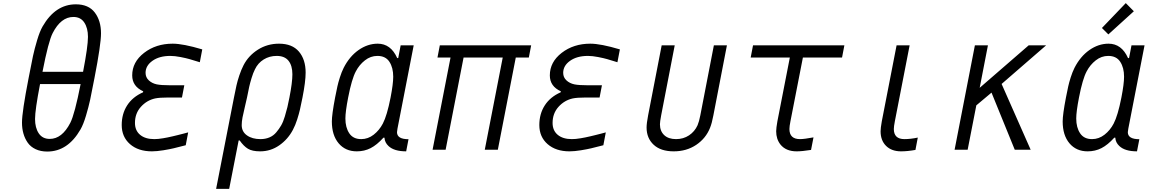

<svg xmlns="http://www.w3.org/2000/svg" viewBox="-20 -956 7373 1226"><path d="M203.8 -196Q203.8 -140 227.5 -104.5Q251.3 -69 297.5 -69Q376.3 -69 429 -171.9Q457 -226.6 494.8 -419.3H235.7Q203.8 -253.9 203.8 -196ZM541.7 -720.7Q541.7 -776.7 518.2 -812.2Q494.8 -847.7 448.6 -847.7Q369.1 -847.7 316.4 -744.8Q289.1 -692.1 251.3 -497.4H510.4Q541.7 -659.5 541.7 -720.7ZM464.2 -928.4Q545.6 -928.4 585.3 -876Q625 -823.6 625 -743.5Q625 -672.5 583.3 -458.3Q565.8 -365.9 555.7 -319.3Q545.6 -272.8 529 -217.1Q512.4 -161.5 494.1 -129.6Q412.8 11.7 281.9 11.7Q239.6 11.7 207.7 -3.3Q175.8 -18.2 157.2 -44.6Q138.7 -71 129.6 -103.2Q120.4 -135.4 120.4 -173.2Q120.4 -240.9 162.8 -458.3Q180.3 -550.8 190.4 -597.3Q200.5 -643.9 217.1 -699.5Q233.7 -755.2 252 -787.1Q333.3 -928.4 464.2 -928.4Z M893.2 -366.5 894.5 -373Q824.2 -404.9 824.2 -474.6Q824.2 -559.9 900.1 -618.5Q975.9 -677.1 1082.7 -677.1Q1149.1 -677.1 1271.5 -640.6L1255.9 -558.6Q1210.9 -572.3 1190.1 -578.5Q1169.3 -584.6 1132.5 -591.8Q1095.7 -599 1067.7 -599Q997.4 -599 953.5 -567.7Q909.5 -536.5 909.5 -490.9Q909.5 -462.2 930 -443Q950.5 -423.8 981.1 -417.3Q1009.8 -411.5 1066.4 -411.5H1156.9L1141.9 -333.3H1052.1Q998.7 -333.3 970.7 -327.5Q917.3 -315.8 879.6 -273.8Q841.8 -231.8 841.8 -171.2Q841.8 -122.4 874.7 -95.1Q907.6 -67.7 964.8 -67.7Q977.2 -67.7 990.9 -69Q1004.6 -70.3 1021.5 -73.2Q1038.4 -76.2 1050.5 -78.5Q1062.5 -80.7 1084 -85.9Q1105.5 -91.1 1114.9 -93.4Q1124.3 -95.7 1149.7 -102.2Q1175.1 -108.7 1181.6 -110.7L1166 -28.6Q1112.6 -15 1088.5 -9.1Q1064.5 -3.3 1022.8 3.6Q981.1 10.4 949.9 10.4Q862.6 10.4 809.9 -35.8Q757.2 -82 757.2 -157.6Q757.2 -229.2 792 -283.2Q826.8 -337.2 893.2 -366.5Z M1847 -481.8Q1847 -537.1 1822.3 -568Q1797.5 -599 1746.7 -599Q1700.5 -599 1663.7 -576.2Q1627 -553.4 1608.1 -513.7Q1596.4 -490.9 1586.3 -457.4Q1576.2 -423.8 1571.3 -401.7Q1566.4 -379.6 1557.3 -333.3Q1553.4 -313.2 1543.6 -273.8Q1533.9 -234.4 1528.6 -206.4Q1523.4 -178.4 1523.4 -156.9Q1523.4 -115.2 1557 -91.5Q1590.5 -67.7 1643.2 -67.7Q1674.5 -67.7 1700.2 -78.5Q1725.9 -89.2 1744.1 -111Q1762.4 -132.8 1775.4 -155.3Q1788.4 -177.7 1798.8 -212.6Q1809.2 -247.4 1815.1 -271.8Q1821 -296.2 1828.1 -333.3Q1847 -429 1847 -481.8ZM1761.7 -677.1Q1845.7 -677.1 1888.7 -626.6Q1931.6 -576.2 1931.6 -492.2Q1931.6 -435.5 1911.5 -333.3Q1901 -281.9 1895.2 -255.9Q1889.3 -229.8 1877.6 -193Q1865.9 -156.2 1850.3 -127Q1818.4 -66.4 1763.3 -28Q1708.3 10.4 1641.3 10.4Q1590.5 10.4 1563.2 -6.2Q1535.8 -22.8 1510.4 -59.2H1503.9L1443.4 250H1360L1474 -333.3Q1483.7 -382.2 1489.9 -410.2Q1496.1 -438.2 1508.1 -474.3Q1520.2 -510.4 1535.2 -539.7Q1566.4 -600.3 1626.6 -638.7Q1686.8 -677.1 1761.7 -677.1Z M2515 -112Q2515 -67.1 2588.5 -67.1L2573.6 10.4Q2496.7 10.4 2460.9 -23.4Q2436.8 -45.6 2434.9 -76.8H2428.4Q2386.7 -30.6 2346.7 -10.1Q2306.6 10.4 2258.5 10.4Q2185.5 10.4 2142.3 -41Q2099 -92.4 2099 -180.3Q2099 -224 2119.8 -333.3Q2129.6 -381.5 2134.4 -404.3Q2139.3 -427.1 2150.1 -461.3Q2160.8 -495.4 2174.5 -522.8Q2211.6 -595.7 2269.5 -636.4Q2327.5 -677.1 2391.9 -677.1Q2475.3 -677.1 2516.3 -585.3H2522.8L2538.4 -666.7H2621.7L2518.2 -135.4Q2515 -115.9 2515 -112ZM2490.9 -466.1Q2490.9 -524.1 2466.5 -561.5Q2442.1 -599 2390 -599Q2346.4 -599 2310.2 -570.6Q2274.1 -542.3 2252 -500Q2225.9 -451.2 2203.1 -333.3Q2185.5 -242.8 2185.5 -199.2Q2185.5 -141.9 2210.3 -104.8Q2235 -67.7 2286.5 -67.7Q2330.1 -67.7 2366.2 -96Q2402.3 -124.3 2424.5 -166.7Q2451.2 -217.4 2474 -333.3Q2490.9 -420.6 2490.9 -466.1Z M3273.4 -588.5 3158.9 0H3075.5L3190.1 -588.5H2940.1L2825.5 0H2742.2L2856.8 -588.5H2773.4L2788.4 -666.7H3371.7L3356.8 -588.5Z M3559.9 -366.5 3561.2 -373Q3490.9 -404.9 3490.9 -474.6Q3490.9 -559.9 3566.7 -618.5Q3642.6 -677.1 3749.3 -677.1Q3815.8 -677.1 3938.2 -640.6L3922.5 -558.6Q3877.6 -572.3 3856.8 -578.5Q3835.9 -584.6 3799.2 -591.8Q3762.4 -599 3734.4 -599Q3664.1 -599 3620.1 -567.7Q3576.2 -536.5 3576.2 -490.9Q3576.2 -462.2 3596.7 -443Q3617.2 -423.8 3647.8 -417.3Q3676.4 -411.5 3733.1 -411.5H3823.6L3808.6 -333.3H3718.7Q3665.4 -333.3 3637.4 -327.5Q3584 -315.8 3546.2 -273.8Q3508.5 -231.8 3508.5 -171.2Q3508.5 -122.4 3541.3 -95.1Q3574.2 -67.7 3631.5 -67.7Q3643.9 -67.7 3657.6 -69Q3671.2 -70.3 3688.2 -73.2Q3705.1 -76.2 3717.1 -78.5Q3729.2 -80.7 3750.7 -85.9Q3772.1 -91.1 3781.6 -93.4Q3791 -95.7 3816.4 -102.2Q3841.8 -108.7 3848.3 -110.7L3832.7 -28.6Q3779.3 -15 3755.2 -9.1Q3731.1 -3.3 3689.5 3.6Q3647.8 10.4 3616.5 10.4Q3529.3 10.4 3476.6 -35.8Q3423.8 -82 3423.8 -157.6Q3423.8 -229.2 3458.7 -283.2Q3493.5 -337.2 3559.9 -366.5Z M4535.2 -219.4ZM4194 -162.8Q4194 -119.1 4221 -93.4Q4248 -67.7 4296.9 -67.7Q4343.8 -67.7 4379.9 -91.8Q4416 -115.9 4434.2 -156.2Q4444 -179 4451.8 -219.4L4538.4 -666.7H4621.7L4535.2 -219.4Q4526 -169.3 4513.7 -139.3Q4487 -72.3 4425.5 -30.9Q4363.9 10.4 4281.9 10.4Q4199.2 10.4 4154 -31.6Q4108.7 -73.6 4108.7 -141.9Q4108.7 -168 4118.5 -219.4L4205.1 -666.7H4288.4L4201.8 -219.4Q4194 -177.7 4194 -162.8ZM4201.8 -219.4Z M5020.8 -132.2Q5020.8 -67.7 5088.5 -67.7Q5115.2 -67.7 5174.5 -78.8L5158.9 1.3Q5101.6 10.4 5067.1 10.4Q4998 10.4 4962.9 -33.9Q4936.2 -68.4 4936.2 -117.8Q4936.2 -138 4944 -181.6L5023.4 -588.5H4773.4L4788.4 -666.7H5371.7L5356.8 -588.5H5106.8L5027.3 -181.6Q5020.8 -149.1 5020.8 -132.2Z M5687.5 -132.2Q5687.5 -67.7 5755.2 -67.7Q5794.3 -67.7 5840.5 -77.5L5825.5 1.3Q5774.7 10.4 5733.7 10.4Q5673.2 10.4 5638 -24.4Q5602.9 -59.2 5602.9 -117.8Q5602.9 -138 5610.7 -181.6L5705.1 -666.7H5788.4L5694 -181.6Q5687.5 -147.8 5687.5 -132.2Z M6158.9 0H6075.5L6205.1 -666.7H6288.4L6235.7 -395.2L6548.8 -666.7H6660.2L6375.7 -419.9L6561.2 0H6459.6L6311.2 -364.6L6214.2 -283.2Z M7168.6 -936.2 7220.1 -884.1 7057.3 -736.3 7016.3 -777.3ZM7181.6 -112Q7181.6 -67.1 7255.2 -67.1L7240.2 10.4Q7163.4 10.4 7127.6 -23.4Q7103.5 -45.6 7101.6 -76.8H7095.1Q7053.4 -30.6 7013.3 -10.1Q6973.3 10.4 6925.1 10.4Q6852.2 10.4 6808.9 -41Q6765.6 -92.4 6765.6 -180.3Q6765.6 -224 6786.5 -333.3Q6796.2 -381.5 6801.1 -404.3Q6806 -427.1 6816.7 -461.3Q6827.5 -495.4 6841.1 -522.8Q6878.3 -595.7 6936.2 -636.4Q6994.1 -677.1 7058.6 -677.1Q7141.9 -677.1 7182.9 -585.3H7189.5L7205.1 -666.7H7288.4L7184.9 -135.4Q7181.6 -115.9 7181.6 -112ZM7157.6 -466.1Q7157.6 -524.1 7133.1 -561.5Q7108.7 -599 7056.6 -599Q7013 -599 6976.9 -570.6Q6940.8 -542.3 6918.6 -500Q6892.6 -451.2 6869.8 -333.3Q6852.2 -242.8 6852.2 -199.2Q6852.2 -141.9 6877 -104.8Q6901.7 -67.7 6953.1 -67.7Q6996.7 -67.7 7032.9 -96Q7069 -124.3 7091.1 -166.7Q7117.8 -217.4 7140.6 -333.3Q7157.6 -420.6 7157.6 -466.1Z"/></svg>

Font: Monoid
Style: Italic
Weight: 400
Width: 4
Italic angle: -11°
Monospace: yes
Version: Version 0.61